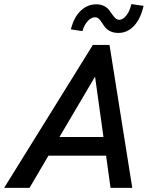

<svg xmlns="http://www.w3.org/2000/svg" viewBox="-61 -907 729 927"><path d="M573.2 -887.2 632.3 -878.9Q617.7 -815.4 585.7 -781.7Q553.7 -748 510.7 -748Q488.3 -748 471.9 -755.9Q455.6 -763.7 446.8 -774.9Q438 -786.1 431.4 -797.1Q424.8 -808.1 416.7 -815.9Q408.7 -823.7 397.9 -823.7Q378.9 -823.7 362.1 -804.7Q345.2 -785.6 336.9 -756.8L281.2 -765.1Q295.4 -822.8 327.9 -854.5Q360.4 -886.2 404.3 -886.2Q424.8 -886.2 440.4 -878.4Q456.1 -870.6 464.8 -859.6Q473.6 -848.6 480.7 -837.9Q487.8 -827.1 496.1 -819.3Q504.4 -811.5 514.6 -811.5Q532.7 -811.5 549.1 -832.3Q565.4 -853 573.2 -887.2ZM387.2 -689.9H467.8L577.6 0H472.7L451.2 -155.3H172.9L81.5 0H-41ZM226.1 -245.6H438.5L397.9 -537.1Z"/></svg>

Font: HK Grotesk SmBold Legacy Italic
Style: Regular
Weight: 600
Italic angle: -13°
Designer: Alfredo Marco Pradil
Foundry: Hanken Design Co.
Version: Version 2.022;PS 002.022;hotconv 1.0.88;makeotf.lib2.5.64775